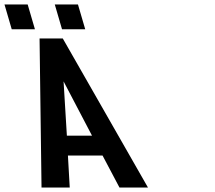

<svg xmlns="http://www.w3.org/2000/svg" viewBox="-143 -839 964 859"><path d="M42.8 0H169L160.9 -143H315.9L391.5 0H519L137.8 -667H34ZM156.2 -232 141.4 -475 268.7 -232ZM134.5 -708H238.3L205.8 -819H102.1ZM-90.5 -708H13.3L-19.2 -819H-122.9Z"/></svg>

Font: Din Kursivschrift
Style: BreitLeft
Weight: 400
Version: Version 1.089